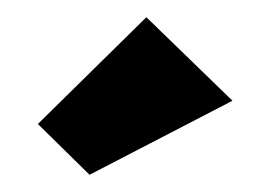

<svg xmlns="http://www.w3.org/2000/svg" viewBox="-20 -639 315 223"><path d="M24 -495 150 -619 250 -522 84 -436Z"/></svg>

Font: Super Mario
Style: Regular
Weight: 400
Version: Version 1.0